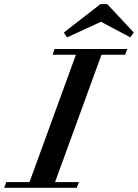

<svg xmlns="http://www.w3.org/2000/svg" viewBox="-75 -897 659 917"><path d="M564 -741.7 547.4 -718.8 407.2 -793 245.1 -718.3 230 -741.7 404.8 -877.4H437ZM-55.2 0 -44.9 -27.3H65.9L287.6 -635.7H176.3L186 -663.1H532.7L522.9 -635.7H409.7L188 -27.3H301.8L291.5 0Z"/></svg>

Font: Elstob SemiBold
Style: Italic
Weight: 600
Italic angle: -20°
Designer: Peter S. Baker
Version: Version 1.015